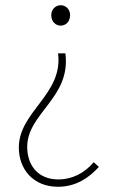

<svg xmlns="http://www.w3.org/2000/svg" viewBox="-20 -510 434 734"><path d="M212 -412C230 -412 248 -426 248 -452C248 -476 230 -490 212 -490C194 -490 176 -476 176 -452C176 -426 194 -412 212 -412ZM202 204C270 204 320 170 358 128L338 110C304 152 254 176 204 176C120 176 84 116 84 52C84 -78 252 -136 230 -306H202C222 -149 52 -84 52 54C52 136 106 204 202 204Z"/></svg>

Font: Assistant ExtraLight
Style: Regular
Weight: 275
Designer: Hebrew By Ben Nathan, Latin by Paul Hunt
Version: Version 2.001;PS 002.001;hotconv 1.0.88;makeotf.lib2.5.64775